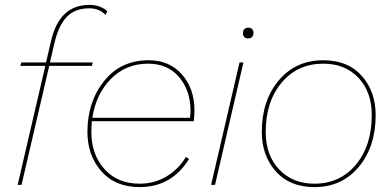

<svg xmlns="http://www.w3.org/2000/svg" viewBox="-20 -755 1602 784"><path d="M345 -735Q390 -735 418 -709L411 -694Q386 -721 345 -721Q286 -721 252.5 -686Q219 -651 202 -578L184 -500H359L355 -486H181L68 0H52L165 -486H63L67 -500H168L189 -590Q223 -735 345 -735Z M771 -260H355Q353 -232 353 -217Q353 -124 406.5 -64.5Q460 -5 550 -5Q611 -5 660 -34.5Q709 -64 739 -114L752 -106Q681 9 550 9Q451 9 394 -55.5Q337 -120 337 -217Q337 -339 405 -424Q473 -509 587 -509Q672 -509 723 -451Q774 -393 774 -305Q774 -282 771 -260ZM585 -495Q494 -495 433 -433Q372 -371 357 -274H756Q758 -292 758 -302Q758 -385 711.5 -440Q665 -495 585 -495Z M992 -598Q983 -598 977.5 -604Q972 -610 972 -618Q972 -642 995 -642Q1004 -642 1009.5 -636Q1015 -630 1015 -622Q1015 -598 992 -598ZM974 -500 858 0H842L958 -500Z M1264 9Q1163 9 1106 -55.5Q1049 -120 1049 -216Q1049 -345 1118.5 -427Q1188 -509 1300 -509Q1401 -509 1457.5 -445Q1514 -381 1514 -285Q1514 -156 1445 -73.5Q1376 9 1264 9ZM1264 -5Q1368 -5 1433 -82.5Q1498 -160 1498 -285Q1498 -380 1443.5 -437.5Q1389 -495 1300 -495Q1195 -495 1130 -417.5Q1065 -340 1065 -216Q1065 -121 1120 -63Q1175 -5 1264 -5Z"/></svg>

Font: Elaine Sans Thin
Style: Italic
Weight: 250
Italic angle: -13°
Designer: Wei Huang
Foundry: Wei Huang
Version: Version 2.001;December 24, 2019;FontCreator 12.0.0.2547 64-b